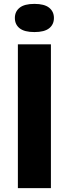

<svg xmlns="http://www.w3.org/2000/svg" viewBox="-20 -968 354 988"><path d="M72 0V-740H242V0ZM157 -803Q105.5 -803 81 -822.5Q56.5 -842 56.5 -875.5Q56.5 -908.5 81 -928.2Q105.5 -948 157 -948Q208.5 -948 233 -928.2Q257.5 -908.5 257.5 -875.5Q257.5 -842 233 -822.5Q208.5 -803 157 -803Z"/></svg>

Font: Encode Sans SmExp
Style: Bold
Weight: 700
Width: 6
Designer: Multiple Designers
Foundry: Impallari Type
Version: Version 3.002; ttfautohint (v1.8.3) -l 8 -r 50 -G 200 -x 14 